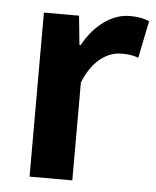

<svg xmlns="http://www.w3.org/2000/svg" viewBox="-46 -614 530 653"><g transform="rotate(5 219.0 -287.0)"><path d="M199 -560H79V0H225V-334C257 -415 310 -444 354 -444C377 -444 393 -442 412 -435L438 -562C421 -569 403 -574 372 -574C312 -574 254 -534 213 -461H209Z"/></g></svg>

Font: Spoqa Han Sans Neo Bold
Style: Bold
Weight: 700
Designer: [Spoqa Han Sans Neo] Dong-huui Kim  Younghwa Kang  Yujin Lee  [Noto Sans] Ryoko NISHIZUKA  (kana & ideographs); Paul D. 
Foundry: Spoqa (http://www.spoqa-han-sans.com)
Version: Version 1.100;hotconv 1.0.109;makeotfexe 2.5.65596